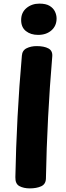

<svg xmlns="http://www.w3.org/2000/svg" viewBox="-20 -1025 365 1062"><path d="M101 -717Q103 -746 127 -758Q151 -770 183 -770Q224 -770 248 -757Q272 -744 269 -712Q255 -548 246 -375.5Q237 -203 234 -37Q233 -6 207.5 5.5Q182 17 145 17Q111 17 87.5 4.5Q64 -8 65 -45Q68 -205 77 -377Q86 -549 101 -717ZM191 -832Q150 -832 123.5 -853Q97 -874 97 -914Q97 -956 126.5 -980.5Q156 -1005 198 -1005Q234 -1005 254.5 -992.5Q275 -980 284 -961Q293 -942 293 -923Q293 -882 264.5 -857Q236 -832 191 -832Z"/></svg>

Font: Playpen Sans
Style: Bold
Weight: 700
Designer: Laura Meseguer, Veronika Burian, José Scaglione
Foundry: TypeTogether
Version: Version 1.001